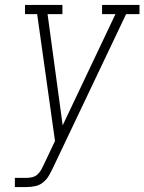

<svg xmlns="http://www.w3.org/2000/svg" viewBox="-20 -755 583 775"><path d="M40 0V-37H87Q99 -37 111 -40Q123 -43 132 -51.5Q141 -60 147 -71Q153 -82 158 -93L202 -186L130 -698H81V-735H232V-698H172L233 -249L446 -698H392V-735H543V-698H489L194 -78Q186 -61 177 -45.5Q168 -30 153.5 -18.5Q139 -7 121.5 -3.5Q104 0 87 0Z"/></svg>

Font: Iosevka Slab XLtObl
Style: Regular
Weight: 200
Italic angle: -9°
Monospace: yes
Designer: Belleve Invis
Foundry: Belleve Invis
Version: Version 11.1.1; ttfautohint (v1.8.3)